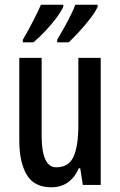

<svg xmlns="http://www.w3.org/2000/svg" viewBox="-20 -786 511 816"><path d="M408 -540V0H332L321 -71H315Q279 10 198 10Q125 10 93.5 -43.5Q62 -97 62 -188V-540H157V-210Q157 -75 219 -75Q272 -75 292.5 -120Q313 -165 313 -256V-540ZM395 -757Q385 -735 363 -706.5Q341 -678 316 -651Q291 -624 272 -606H223V-617Q238 -642 254 -671Q270 -700 282.5 -725.5Q295 -751 300 -766H395ZM249 -757Q238 -734 217.5 -707Q197 -680 172 -653.5Q147 -627 122 -606H77V-617Q100 -656 122 -699Q144 -742 154 -766H249Z"/></svg>

Font: Noto Sans Kannada ExtraCondensed Medium
Style: Regular
Weight: 500
Width: 2
Designer: Jelle Bosma - Monotype Design Team
Foundry: Monotype Imaging Inc.
Version: Version 2.005; ttfautohint (v1.8.4.7-5d5b)